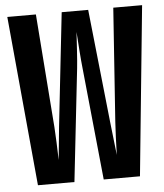

<svg xmlns="http://www.w3.org/2000/svg" viewBox="-52 -776 705 823"><g transform="rotate(-5 300.0 -365.0)"><path d="M235 0 289 -485C293 -519 297 -594 300 -640C303 -594 308 -519 312 -485L361 0H517L590 -730H466L432 -242C430 -213 427 -144 426 -100L410 -242L358 -730H244L190 -242C187 -213 180 -144 176 -100C175 -144 172 -213 170 -242L133 -730H10L78 0Z"/></g></svg>

Font: Tekne LDO ExtraBold
Style: Regular
Weight: 800
Monospace: yes
Designer: Alessio Laiso, Mario Rullo, Paolo Rosset
Foundry: Alessio Laiso
Version: Version 1.000;hotconv 1.0.109;makeotfexe 2.5.65596